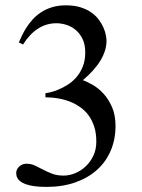

<svg xmlns="http://www.w3.org/2000/svg" viewBox="-20 -697 540 728"><path d="M418 -219.2Q418 -168.5 399.9 -126Q381.8 -83.5 347.9 -53Q314 -22.5 265.4 -5.4Q216.8 11.7 156.2 11.7Q128.4 11.7 109.1 8.8Q89.8 5.9 77.1 1.2Q64.5 -3.4 57.1 -9.3Q49.8 -15.1 46.4 -21.2Q43 -27.3 42.2 -32.7Q41.5 -38.1 41.5 -41.5Q41.5 -48.8 44.7 -54.9Q47.9 -61 53.2 -65.9Q58.6 -70.8 65.4 -73.5Q72.3 -76.2 80.1 -76.2Q98.1 -76.2 113 -69.1Q127.9 -62 143.6 -53.7Q159.2 -45.4 177.7 -38.3Q196.3 -31.2 221.2 -31.2Q243.2 -31.2 265.1 -40.3Q287.1 -49.3 304.9 -66.2Q322.8 -83 334 -106.7Q345.2 -130.4 345.2 -159.7Q345.2 -192.9 336.9 -217.8Q328.6 -242.7 315.2 -260.5Q301.8 -278.3 284.4 -290.5Q267.1 -302.7 249 -310.1Q206.5 -327.6 152.3 -328.1V-343.8Q158.7 -344.2 172.1 -347.4Q185.5 -350.6 202.4 -357.7Q219.2 -364.7 237.1 -376Q254.9 -387.2 269.5 -404.1Q284.2 -420.9 293.7 -444.1Q303.2 -467.3 303.2 -497.6Q303.2 -529.8 292.2 -551Q281.2 -572.3 264.9 -585.2Q248.5 -598.1 229.5 -603.5Q210.4 -608.9 194.3 -608.9Q118.2 -608.9 67.4 -528.3L51.3 -536.1Q56.2 -546.4 62.7 -560.8Q69.3 -575.2 79.1 -590.8Q88.9 -606.4 102.5 -621.8Q116.2 -637.2 134.3 -649.4Q152.3 -661.6 176 -669.2Q199.7 -676.8 230 -676.8Q261.7 -676.8 285.6 -669.2Q309.6 -661.6 326.7 -649.4Q343.8 -637.2 354.7 -622.3Q365.7 -607.4 372.3 -592.3Q378.9 -577.1 381.3 -564Q383.8 -550.8 383.8 -542Q383.8 -506.3 361.8 -469Q339.8 -431.6 294.4 -393.1Q310.5 -387.2 331.8 -375Q353 -362.8 372.1 -342.3Q391.1 -321.8 404.5 -291.5Q418 -261.2 418 -219.2Z"/></svg>

Font: Doulos SIL Afr
Style: Regular
Weight: 400
Designer: Walt Agee, Victor Gaultney, Peter Martin, Debbi Hosken, Becca Hirsbrunner
Foundry: SIL International
Version: Version 5.000